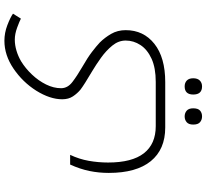

<svg xmlns="http://www.w3.org/2000/svg" viewBox="-52 -460 915 850"><g transform="rotate(-90 405.0 -34.5)"><path d="M266 240Q169 240 117 176Q65 112 65 -10Q65 -54 73.5 -95.5Q82 -137 102 -181H145Q126 -141 118.5 -98.5Q111 -56 111 -13Q111 93 152 145.5Q193 198 272 198H468Q530 198 570.5 179.5Q611 161 631 130.5Q651 100 651 65Q651 33 628.5 5.5Q606 -22 574.5 -44.5Q543 -67 516 -83Q484 -102 465 -114Q446 -126 434 -135Q417 -149 404 -168.5Q391 -188 391 -216Q391 -270 429 -331Q467 -391 526.5 -431.5Q586 -472 650 -472Q685 -472 719 -459Q753 -446 770 -434L748 -399Q737 -405 708.5 -415.5Q680 -426 655 -426Q631 -426 606 -418.5Q581 -411 559 -398Q528 -379 500.5 -350Q473 -321 456.5 -287.5Q440 -254 440 -221Q440 -192 467.5 -171Q495 -150 533 -128Q575 -104 600.5 -84.5Q626 -65 642 -50Q664 -28 680.5 0.5Q697 29 697 65Q697 144 636.5 192Q576 240 467 240ZM315 403Q300 403 289.5 394Q279 385 279 364Q279 344 289.5 335Q300 326 315 326Q330 326 340.5 335Q351 344 351 364Q351 385 341 394Q331 403 315 403ZM448 403Q412 403 412 364Q412 326 448 326Q464 326 474 335.5Q484 345 484 364Q484 383 474 393Q464 403 448 403Z"/></g></svg>

Font: Noto Kufi Arabic ExtraLight
Style: Regular
Weight: 200
Designer: Monotype Design Team, David Williams, Khaled Hosny
Foundry: Google LLC
Version: Version 2.109; ttfautohint (v1.8.4.7-5d5b)